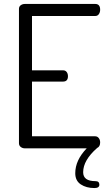

<svg xmlns="http://www.w3.org/2000/svg" viewBox="-20 -751 548 972"><path d="M142 -670V-395H299Q311 -395 317.5 -386.5Q324 -378 324 -365Q324 -338 299 -338H142V-61H462Q473 -61 480 -52Q487 -43 487 -30Q487 -9 472 -2Q401 60 401 121Q401 166 463 166Q483 166 483 184Q483 201 458 201Q417 201 389 182.5Q361 164 361 126Q361 60 419 0H106Q94 0 85 -7Q76 -14 76 -26V-706Q76 -718 85 -724.5Q94 -731 106 -731H462Q487 -731 487 -702Q487 -689 480.5 -679.5Q474 -670 462 -670Z"/></svg>

Font: Dosis
Style: Book
Weight: 400
Designer: EdgarTolentino, PabloImpallari, IginoMarini
Foundry: EdgarTolentino, PabloImpallari, IginoMarini
Version: Version 1.007